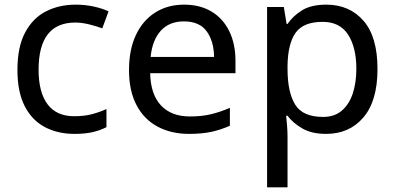

<svg xmlns="http://www.w3.org/2000/svg" viewBox="-20 -566 1699 826"><path d="M300 10Q229 10 173.5 -19Q118 -48 86.5 -109Q55 -170 55 -265Q55 -364 88 -426Q121 -488 177.5 -517Q234 -546 306 -546Q347 -546 385 -537.5Q423 -529 447 -517L420 -444Q396 -453 364 -461Q332 -469 304 -469Q146 -469 146 -266Q146 -169 184.5 -117.5Q223 -66 299 -66Q343 -66 376.5 -75Q410 -84 438 -97V-19Q411 -5 378.5 2.5Q346 10 300 10Z M772 -546Q841 -546 890.5 -516Q940 -486 966.5 -431.5Q993 -377 993 -304V-251H626Q628 -160 672.5 -112.5Q717 -65 797 -65Q848 -65 887.5 -74.5Q927 -84 969 -102V-25Q928 -7 888 1.5Q848 10 793 10Q717 10 658.5 -21Q600 -52 567.5 -113.5Q535 -175 535 -264Q535 -352 564.5 -415Q594 -478 647.5 -512Q701 -546 772 -546ZM771 -474Q708 -474 671.5 -433.5Q635 -393 628 -321H901Q900 -389 869 -431.5Q838 -474 771 -474Z M1384 -546Q1483 -546 1543.5 -477Q1604 -408 1604 -269Q1604 -132 1543.5 -61Q1483 10 1383 10Q1321 10 1280.5 -13.5Q1240 -37 1217 -68H1211Q1213 -51 1215 -25Q1217 1 1217 20V240H1129V-536H1201L1213 -463H1217Q1241 -498 1280 -522Q1319 -546 1384 -546ZM1368 -472Q1286 -472 1252.5 -426Q1219 -380 1217 -286V-269Q1217 -170 1249.5 -116.5Q1282 -63 1370 -63Q1419 -63 1450.5 -90Q1482 -117 1497.5 -163.5Q1513 -210 1513 -270Q1513 -362 1477.5 -417Q1442 -472 1368 -472Z"/></svg>

Font: Go Noto Current
Style: Regular
Weight: 400
Designer: Monotype Design Team
Foundry: Monotype Imaging Inc.
Version: Version 2.007; ttfautohint (v1.8) -l 8 -r 50 -G 200 -x 14 -D